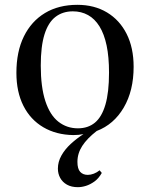

<svg xmlns="http://www.w3.org/2000/svg" viewBox="-20 -546 621 796"><path d="M303 230Q276 230 257.5 219.5Q239 209 229.5 191.5Q220 174 220 153Q220 125 234.5 99Q249 73 273.5 50.5Q298 28 326 10Q316 12 305.5 13Q295 14 284 14Q213 13 159.5 -18.5Q106 -50 77 -107.5Q48 -165 48 -244Q48 -332 79 -395Q110 -458 166.5 -492Q223 -526 301 -526Q371 -526 423.5 -494.5Q476 -463 505 -405.5Q534 -348 534 -269Q534 -170 493 -100Q452 -30 381 -3Q341 28 321 59Q301 90 301 125Q301 154 312.5 166.5Q324 179 344 179Q356 179 369 174Q382 169 393 160L402 171Q389 194 371.5 206.5Q354 219 336.5 224.5Q319 230 303 230ZM303 -14Q345 -14 373.5 -37.5Q402 -61 417 -112Q432 -163 432 -245Q432 -310 422 -357.5Q412 -405 392.5 -436.5Q373 -468 345 -483.5Q317 -499 282 -499Q240 -499 210 -476Q180 -453 164.5 -403.5Q149 -354 149 -274Q149 -185 168 -127Q187 -69 222 -41.5Q257 -14 303 -14Z"/></svg>

Font: Literata 60pt
Style: Regular
Weight: 400
Designer: Latin by Veronika Burian and Jose Scaglione. Greek by Irene Vlachou. Cyrillic by Vera Evstafieva.
Foundry: TypeTogether
Version: Version 3.002